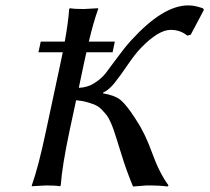

<svg xmlns="http://www.w3.org/2000/svg" viewBox="-20 -678 766 702"><path d="M258.3 -311.5 234.4 -200.2Q207 -70.8 202.1 0L199.2 2.9Q182.6 0 148.9 0Q148.9 0 96.2 2.9V0Q120.6 -67.9 148.4 -200.2L200.7 -444.8Q207.5 -478 209.5 -486.8H120.6L128.9 -525.9H216.8Q229.5 -595.7 232.9 -645L235.8 -647.9Q252.4 -645 286.1 -645Q286.1 -645 338.9 -647.9V-645Q322.3 -599.1 304.7 -525.9H399.9L391.6 -486.8H295.9Q291 -464.4 286.6 -444.8L268.1 -356.9Q299.8 -357.9 325.7 -374.5Q351.6 -391.1 366.9 -411.1Q382.3 -431.2 409.7 -468.5Q437 -505.9 460 -530.8Q575.7 -657.7 667 -658.2Q674.8 -658.2 680.2 -657.7Q685.5 -657.2 690.9 -656.2Q696.3 -655.3 699.2 -654.5Q702.1 -653.8 709.5 -651.6Q716.8 -649.4 721.7 -647.9L725.6 -642.1L677.2 -550.8L664.6 -547.9Q639.2 -568.8 604 -568.8Q559.1 -568.8 494.6 -502Q472.7 -479 446.5 -440.4Q420.4 -401.9 399.2 -375.2Q377.9 -348.6 357.4 -339.8L356.4 -336.9Q401.4 -329.1 422.1 -311.3Q442.9 -293.5 472.7 -247.6Q477.1 -240.7 479.5 -236.8Q510.7 -189.9 536.6 -117.9Q562.5 -45.9 596.2 0L592.3 3.9Q566.9 0 516.1 0Q513.2 0 466.3 3.9Q452.1 -30.8 442.1 -58.8Q432.1 -86.9 421.1 -122.8Q410.2 -158.7 406.7 -168.9Q399.4 -191.4 396.2 -201.2Q393.1 -210.9 385.3 -229Q377.4 -247.1 371.1 -255.4Q364.7 -263.7 353.5 -275.6Q342.3 -287.6 329.6 -293.5Q316.9 -299.3 298.8 -304.4Q280.8 -309.6 258.3 -311.5Z"/></svg>

Font: Linux Biolinum
Style: Italic
Weight: 400
Italic angle: -12°
Designer: Philipp H. Poll
Foundry: Philipp H. Poll
Version: Version 1.1.3 ; ttfautohint (v0.9)